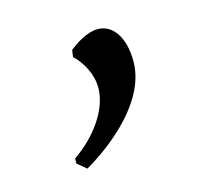

<svg xmlns="http://www.w3.org/2000/svg" viewBox="-53 -157 399 372"><g transform="rotate(-15 147.0 29.0)"><path d="M81 157C141 122 221 56 221 -21C221 -72 198 -99 170 -99C148 -99 125 -83 112 -73L110 -59C127 -43 142 -17 142 11C142 54 108 101 63 132V142Z"/></g></svg>

Font: Alegreya SC
Style: Regular
Weight: 400
Designer: Juan Pablo del Peral
Foundry: Huerta Tipografica
Version: Version 2.007;PS 002.007;hotconv 1.0.88;makeotf.lib2.5.64775